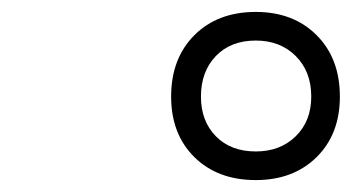

<svg xmlns="http://www.w3.org/2000/svg" viewBox="-20 -722 600 322"><path d="M267 -560Q267 -624 306 -663Q345 -702 409 -702Q472 -702 511 -663Q550 -624 550 -560Q550 -497 511 -458.5Q472 -420 409 -420Q345 -420 306 -458.5Q267 -497 267 -560ZM502 -560Q502 -602 476 -628Q450 -654 409 -654Q367 -654 342 -628Q317 -602 317 -560Q317 -519 342 -493.5Q367 -468 409 -468Q450 -468 476 -493.5Q502 -519 502 -560Z"/></svg>

Font: Cairo
Style: Italic
Weight: 400
Italic angle: -13°
Designer: Mohamed Gaber, Accademia di Belle Arti di Urbino and others
Foundry: Kief Type Foundry, Accademia di Belle Arti di Urbino and others
Version: Version 3.011